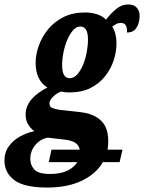

<svg xmlns="http://www.w3.org/2000/svg" viewBox="-83 -602 647 862"><path d="M129 240Q25 240 -19 206.5Q-63 173 -63 119Q-63 82 -43.5 55Q-24 28 6.5 11Q37 -6 71 -13Q56 -24 44 -42.5Q32 -61 32 -88Q32 -125 58.5 -156Q85 -187 130 -209Q77 -241 77 -321Q77 -357 91 -396.5Q105 -436 132.5 -470Q160 -504 201.5 -525Q243 -546 299 -546Q326 -546 351 -538.5Q376 -531 393 -514Q415 -542 439 -562Q463 -582 493 -582Q519 -582 531.5 -567Q544 -552 544 -531Q544 -515 539 -497.5Q534 -480 522 -468Q510 -456 487 -456Q490 -499 460 -499Q448 -499 439.5 -494.5Q431 -490 421 -483Q440 -452 440 -408Q440 -370 427.5 -331.5Q415 -293 389 -260Q363 -227 323.5 -207Q284 -187 229 -187Q207 -187 191 -191Q169 -182 154 -166.5Q139 -151 139 -138Q139 -122 152 -117Q165 -112 184 -109L282 -98Q339 -91 371 -60Q403 -29 403 31Q403 51 400 70H467L454 126H379Q349 178 285 209Q221 240 129 240ZM230 -251Q249 -251 264 -268Q279 -285 290 -311.5Q301 -338 306.5 -368Q312 -398 312 -425Q312 -483 277 -483Q260 -483 245 -466Q230 -449 219 -423Q208 -397 202 -367Q196 -337 196 -310Q196 -279 204.5 -265Q213 -251 230 -251ZM136 126 148 70H275Q272 50 254 38.5Q236 27 199 24L132 16Q98 22 75.5 49Q53 76 53 111Q53 139 71 159Q89 179 142 179Q190 179 220 164Q250 149 264 126Z"/></svg>

Font: Noto Serif ExtraCondensed ExtraBold
Style: Italic
Weight: 800
Width: 2
Italic angle: -12°
Designer: Monotype Design Team
Foundry: Monotype Imaging Inc.
Version: Version 2.013